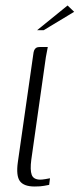

<svg xmlns="http://www.w3.org/2000/svg" viewBox="-20 -676 290 699"><path d="M106 3Q67 3 52.5 -16.5Q38 -36 45 -86L101 -477Q102 -487 104.5 -493Q107 -499 112 -502Q117 -505 127 -505H154Q154 -504 152 -494.5Q150 -485 147 -468L94 -95Q89 -57 95.5 -39.5Q102 -22 127 -22Q133 -22 145.5 -24Q158 -26 162 -27L159 -3Q153 -2 140.5 0.5Q128 3 106 3ZM115 -566 226 -656 250 -633 139 -566Z"/></svg>

Font: Genos Light
Style: Italic
Weight: 300
Italic angle: -8°
Designer: Robert E. Leuschke
Foundry: Robert E. Leuschke
Version: Version 1.010